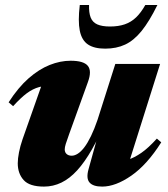

<svg xmlns="http://www.w3.org/2000/svg" viewBox="-20 -710 652 746"><path d="M324 -52.5 381.5 -259.5 393.5 -246Q365.5 -179 337.2 -129.5Q309 -80 279.8 -48Q250.5 -16 218.5 -0.5Q186.5 15 151 15Q94.5 15 71.8 -10.5Q49 -36 49 -75.5Q49 -94 53.8 -118.2Q58.5 -142.5 67.5 -168.5L157 -422.5L191 -377Q157.5 -378.5 132.5 -371.8Q107.5 -365 84 -347.5Q60.5 -330 31 -297.5L13.5 -312.5Q51 -370.5 91.2 -405.8Q131.5 -441 172.8 -457.5Q214 -474 254.5 -474Q305 -474 321.2 -454.2Q337.5 -434.5 321.5 -391L248.5 -188.5Q239.5 -163.5 235.5 -150.8Q231.5 -138 231.5 -129.5Q231.5 -118 239 -111.5Q246.5 -105 258.5 -105Q270 -105 282.5 -113Q295 -121 307.8 -137.8Q320.5 -154.5 333.5 -181.2Q346.5 -208 359 -244.5L428 -461.5H602L468.5 -38.5L429 -80.5Q453 -82 477.2 -89.5Q501.5 -97 529 -116Q556.5 -135 589.5 -171.5L606.5 -157Q551.5 -70 490.2 -27.5Q429 15 377 15Q341.5 15 327.8 -1Q314 -17 324 -52.5ZM407.5 -607Q440 -607 464.8 -615.5Q489.5 -624 508.8 -642.5Q528 -661 544.5 -690.5H591.5Q560 -626.5 530 -589.5Q500 -552.5 466.2 -536.8Q432.5 -521 388.5 -521Q346 -521 321.8 -537.2Q297.5 -553.5 290 -590.8Q282.5 -628 290 -690.5H326Q325 -661 332.2 -642.2Q339.5 -623.5 358 -615.2Q376.5 -607 407.5 -607Z"/></svg>

Font: Newsreader 36pt ExtraBold
Style: Italic
Weight: 800
Italic angle: -17°
Designer: Hugues Gentile
Foundry: Production Type
Version: Version 1.003